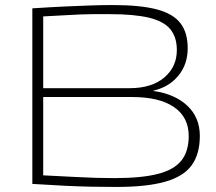

<svg xmlns="http://www.w3.org/2000/svg" viewBox="-20 -730 856 760"><path d="M108 -2V-697Q185 -702 241 -704.5Q297 -707 341 -708.5Q385 -710 427 -710Q535 -710 600 -693Q665 -676 694 -638.5Q723 -601 723 -539Q723 -476 686.5 -431Q650 -386 587 -371V-370Q672 -358 721.5 -311.5Q771 -265 771 -192Q771 -120 738.5 -75.5Q706 -31 633 -10.5Q560 10 441 10Q387 10 340.5 9Q294 8 240 5.5Q186 3 108 -2ZM151 -381H494Q580 -381 630 -423Q680 -465 680 -532Q680 -583 654 -614.5Q628 -646 569.5 -660Q511 -674 413 -674Q377 -674 352 -674Q327 -674 302.5 -673Q278 -672 243 -670Q208 -668 151 -665ZM151 -36Q229 -32 277.5 -29.5Q326 -27 361 -26Q396 -25 433 -25Q540 -25 604.5 -41.5Q669 -58 698 -94.5Q727 -131 727 -192Q727 -266 669 -306Q611 -346 502 -346H151Z"/></svg>

Font: Georama Extended ExtraLight
Style: Regular
Weight: 200
Width: 7
Designer: Jean-Baptiste Levee
Foundry: Production Type
Version: Version 1.000